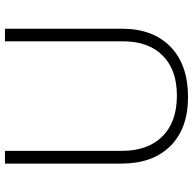

<svg xmlns="http://www.w3.org/2000/svg" viewBox="-22 -732 764 759"><g transform="rotate(-90 359.5 -352.0)"><path d="M92.8 -253.9V-713.9H143.1V-252Q143.1 -148.9 200.2 -91.6Q257.3 -34.2 361.8 -34.2Q463.9 -34.2 520 -90.6Q576.2 -147 576.2 -247.1V-713.9H626V-252Q626 -128.9 554.7 -59.6Q483.4 9.8 356 9.8Q231.9 9.8 162.4 -59.8Q92.8 -129.4 92.8 -253.9Z"/></g></svg>

Font: Open Sans Light
Style: Regular
Weight: 300
Foundry: Ascender Corporation
Version: Version 1.10